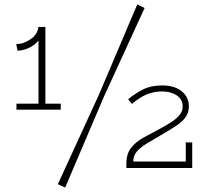

<svg xmlns="http://www.w3.org/2000/svg" viewBox="-20 -755 950 863"><path d="M59 -527 53 -557Q87 -557 118 -579Q149 -601 153 -634L171 -619Q167 -579 133.5 -554Q100 -529 59 -527ZM54 -262V-289H253V-262ZM153 -262V-634H184V-262ZM424 -328 597 -735 630 -719 446 -318 273 88 240 73ZM815 -115H844V0H548V-18Q548 -64 569.5 -91Q591 -118 624 -136Q657 -154 691 -172Q731 -193 755.5 -210Q780 -227 791 -243.5Q802 -260 801 -279Q800 -310 773.5 -327Q747 -344 709 -344Q680 -344 656 -336.5Q632 -329 612 -316.5Q592 -304 573 -288L556 -309Q586 -334 622 -352.5Q658 -371 709 -371Q748 -371 774.5 -358.5Q801 -346 815 -325Q829 -304 829 -278Q829 -250 815 -229.5Q801 -209 772.5 -190Q744 -171 699 -145Q666 -126 639 -109.5Q612 -93 595.5 -74.5Q579 -56 579 -29H815Z"/></svg>

Font: BioRhyme ExtraLight
Style: Regular
Weight: 250
Designer: Aoife Mooney
Foundry: Aoife Mooney Type
Version: Version 1.600;gftools[0.9.33]